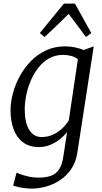

<svg xmlns="http://www.w3.org/2000/svg" viewBox="-20 -834 588 1102"><path d="M424.5 38Q416.5 96 388.8 136.2Q361 176.5 322.8 201.2Q284.5 226 242.8 237.2Q201 248.5 164 248.5Q142.5 248.5 121.2 245.8Q100 243 82.8 239Q65.5 235 55.5 231L75 157Q88 163 107.8 169.5Q127.5 176 151.2 180.8Q175 185.5 200 185.5Q244.5 185.5 273.8 174.5Q303 163.5 319.8 137Q336.5 110.5 343.5 64.5L365 -75.5Q348 -54.5 323.8 -35Q299.5 -15.5 269 -2.8Q238.5 10 203 10Q147.5 10 111.5 -17.5Q75.5 -45 58 -92.5Q40.5 -140 40.5 -200.5Q40.5 -246.5 53.8 -297.2Q67 -348 93 -396Q119 -444 157 -483Q195 -522 244.5 -545Q294 -568 354.5 -568Q383.5 -568 412 -561.8Q440.5 -555.5 460.5 -547L518 -568ZM427 -494Q410 -507.5 387.8 -513.2Q365.5 -519 342.5 -519Q297.5 -519 262 -499Q226.5 -479 200.2 -445.5Q174 -412 156.5 -371Q139 -330 130.5 -287.2Q122 -244.5 122 -206.5Q122 -169 128.2 -139.8Q134.5 -110.5 147 -89.8Q159.5 -69 177.5 -58.2Q195.5 -47.5 218.5 -47.5Q255.5 -47.5 286 -62Q316.5 -76.5 339.2 -98.8Q362 -121 375 -144ZM235.5 -621.5 208.5 -644.5 347 -813.5H410L504 -644.5L473.5 -621.5Q449 -655 424 -688Q399 -721 374 -754.5Q340.5 -721 306.5 -688Q272.5 -655 235.5 -621.5Z"/></svg>

Font: Merriweather 7pt Light
Style: Italic
Weight: 300
Italic angle: -7.8°
Designer: Eben Sorkin
Foundry: Eben Sorkin
Version: Version 2.200;gftools[0.9.31]